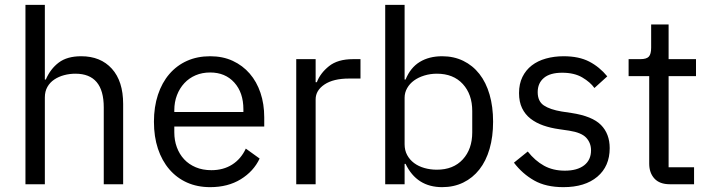

<svg xmlns="http://www.w3.org/2000/svg" viewBox="-20 -760 2935 792"><path d="M85 -740H165V-432H169Q188 -476 222.5 -502Q257 -528 315 -528Q395 -528 441.5 -476.5Q488 -425 488 -331V0H408V-317Q408 -456 291 -456Q267 -456 244.5 -450Q222 -444 204 -432Q186 -420 175.5 -401.5Q165 -383 165 -358V0H85Z M847 12Q794 12 751.5 -7Q709 -26 678.5 -61.5Q648 -97 631.5 -146.5Q615 -196 615 -258Q615 -319 631.5 -369Q648 -419 678.5 -454.5Q709 -490 751.5 -509Q794 -528 847 -528Q899 -528 940 -509Q981 -490 1010 -456.5Q1039 -423 1054.5 -377Q1070 -331 1070 -276V-238H699V-214Q699 -181 709.5 -152.5Q720 -124 739.5 -103Q759 -82 787.5 -70Q816 -58 852 -58Q901 -58 937.5 -81Q974 -104 994 -147L1051 -106Q1026 -53 973 -20.5Q920 12 847 12ZM847 -461Q814 -461 787 -449.5Q760 -438 740.5 -417Q721 -396 710 -367.5Q699 -339 699 -305V-298H984V-309Q984 -378 946.5 -419.5Q909 -461 847 -461Z M1202 0V-516H1282V-421H1287Q1301 -458 1337 -487Q1373 -516 1436 -516H1467V-436H1420Q1355 -436 1318.5 -411.5Q1282 -387 1282 -350V0Z M1569 -740H1649V-432H1653Q1673 -481 1711.5 -504.5Q1750 -528 1804 -528Q1852 -528 1891 -509Q1930 -490 1957.5 -455Q1985 -420 1999.5 -370Q2014 -320 2014 -258Q2014 -196 1999.5 -146Q1985 -96 1957.5 -61Q1930 -26 1891 -7Q1852 12 1804 12Q1699 12 1653 -84H1649V0H1569ZM1782 -60Q1850 -60 1889 -102.5Q1928 -145 1928 -214V-302Q1928 -371 1889 -413.5Q1850 -456 1782 -456Q1755 -456 1730.5 -448.5Q1706 -441 1688 -428Q1670 -415 1659.5 -396.5Q1649 -378 1649 -357V-165Q1649 -140 1659.5 -120.5Q1670 -101 1688 -87.5Q1706 -74 1730.5 -67Q1755 -60 1782 -60Z M2304 12Q2232 12 2183.5 -15.5Q2135 -43 2100 -89L2157 -135Q2187 -97 2224 -76.5Q2261 -56 2310 -56Q2361 -56 2389.5 -78Q2418 -100 2418 -140Q2418 -170 2398.5 -191.5Q2379 -213 2328 -221L2287 -227Q2251 -232 2221 -242.5Q2191 -253 2168.5 -270.5Q2146 -288 2133.5 -314Q2121 -340 2121 -376Q2121 -414 2135 -442.5Q2149 -471 2173.5 -490Q2198 -509 2232 -518.5Q2266 -528 2305 -528Q2368 -528 2410.5 -506Q2453 -484 2485 -445L2432 -397Q2415 -421 2382 -440.5Q2349 -460 2299 -460Q2249 -460 2223.5 -438.5Q2198 -417 2198 -380Q2198 -342 2223.5 -325Q2249 -308 2297 -300L2337 -294Q2423 -281 2459 -244.5Q2495 -208 2495 -149Q2495 -74 2444 -31Q2393 12 2304 12Z M2743 0Q2701 0 2679.5 -23.5Q2658 -47 2658 -85V-446H2573V-516H2621Q2647 -516 2656.5 -526.5Q2666 -537 2666 -563V-659H2738V-516H2851V-446H2738V-70H2843V0Z"/></svg>

Font: IBM Plex Sans Thai
Style: Regular
Weight: 400
Designer: Mike Abbink, Paul van der Laan, Pieter van Rosmalen, Ben Mitchell, Mark Frömberg
Foundry: Bold Monday
Version: Version 1.1